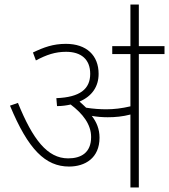

<svg xmlns="http://www.w3.org/2000/svg" viewBox="-20 -825 744 845"><path d="M418 -219C418 -257 405 -288 384 -315C405 -311 431 -309 454 -309C487 -309 520 -312 554 -321V0H591V-587H704V-622H591V-805H554V-622H474V-587H554V-357C516 -348 481 -344 448 -344C421 -344 390 -346 359 -351C350 -360 340 -369 330 -378C386 -402 414 -445 414 -500C414 -581 361 -632 270 -632C214 -632 173 -617 125 -594L138 -559C185 -584 223 -597 271 -597C337 -597 377 -564 377 -500C377 -433 332 -397 228 -393L231 -358C253 -358 273 -361 291 -365C344 -325 381 -278 381 -222C381 -153 337 -128 280 -128C188 -128 124 -212 59 -372L24 -360C104 -167 180 -92 284 -92C354 -92 418 -129 418 -219Z"/></svg>

Font: Noto Sans Devanagari UI ExtraLight
Style: Regular
Weight: 200
Designer: Jelle Bosma - Monotype Design Team
Foundry: Monotype Imaging Inc.
Version: Version 2.003